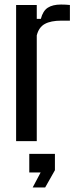

<svg xmlns="http://www.w3.org/2000/svg" viewBox="-20 -622 348 846"><path d="M51 0V-600H142V-539H160Q169 -574 190.5 -588Q212 -602 249 -602Q259 -602 269 -601.5Q279 -601 288 -600V-531H250Q204 -531 177.5 -516.5Q151 -502 142 -466V0ZM109 138V56H222V128L179 204H124L159 138Z"/></svg>

Font: Big Shoulders Text Medium
Style: Regular
Weight: 500
Designer: Patric King
Foundry: XO Type Co
Version: Version 1.000; ttfautohint (v1.8.2)